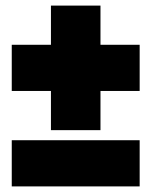

<svg xmlns="http://www.w3.org/2000/svg" viewBox="-20 -693 541 686"><path d="M22 -533H162V-673H339V-533H479V-368H339V-228H162V-368H22ZM22 -192H479V-27H22Z"/></svg>

Font: Exile
Style: Regular
Weight: 400
Designer: Bartłomiej Rózga @rozgatype
Version: Version 1.000; ttfautohint (v1.8.4.7-5d5b)